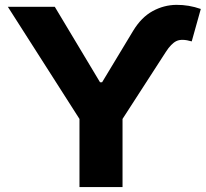

<svg xmlns="http://www.w3.org/2000/svg" viewBox="-20 -755 831 775"><path d="M11.7 -727.5H201.2L383.8 -422.9H392.1L517.6 -630.9Q550.8 -685.5 596.2 -710.2Q641.6 -734.9 691.9 -735.4Q742.2 -735.8 790.5 -718.8L753.9 -587.9Q713.9 -599.6 692.4 -589.4Q670.9 -579.1 649.4 -545.4L474.6 -274.9V0H300.8V-274.9Z"/></svg>

Font: Inter Tight ExtraBold
Style: Regular
Weight: 800
Designer: Rasmus Andersson
Foundry: rsms
Version: Version 3.004; ttfautohint (v1.8.4.7-5d5b)